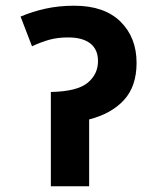

<svg xmlns="http://www.w3.org/2000/svg" viewBox="-20 -652 541 672"><path d="M240 -632Q345 -632 401.5 -576.5Q458 -521 458 -432Q458 -350 414 -302Q370 -254 292 -234V0H158V-330Q250 -332 286.5 -362Q323 -392 323 -438Q323 -479 296 -500Q269 -521 219 -521Q182 -521 153 -513Q124 -505 92 -490L52 -594Q92 -611 138.5 -621.5Q185 -632 240 -632Z"/></svg>

Font: Noto Sans Devanagari UI
Style: Bold
Weight: 700
Designer: Jelle Bosma - Monotype Design Team
Foundry: Monotype Imaging Inc.
Version: Version 2.004; ttfautohint (v1.8.4.7-5d5b)